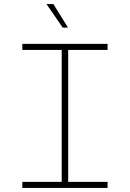

<svg xmlns="http://www.w3.org/2000/svg" viewBox="-20 -926 640 946"><path d="M90 0V-30H284V-680H90V-710H510V-680H316V-30H510V0ZM289 -790 209 -906H243L315 -790Z"/></svg>

Font: Geist Mono Thin
Style: Regular
Weight: 100
Monospace: yes
Designer: Basement.studio, Andrés Briganti, Mateo Zaragoza
Foundry: Basement.studio, Vercel, Andrés Briganti, Guido Ferreyra, Mateo Zaragoza
Version: Version 1.500; ttfautohint (v1.8.4.7-5d5b)